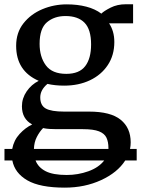

<svg xmlns="http://www.w3.org/2000/svg" viewBox="-20 -590 646 880"><path d="M0.5 92.5H36Q43.5 52.5 70 23.8Q96.5 -5 127.5 -19.5Q80.5 -45 80.5 -103Q80.5 -139.5 102.2 -171.2Q124 -203 157.5 -219.5Q54 -264.5 54 -380Q54 -440.5 87.5 -483Q121 -525.5 174 -547.8Q227 -570 286 -570Q335 -570 375.5 -559.5Q416 -549 444.5 -527.5Q455.5 -539 486.5 -554.8Q517.5 -570.5 556.5 -570.5H590V-483H480Q491.5 -466 497.8 -444.5Q504 -423 504 -397.5Q504 -337 474.2 -292Q444.5 -247 392.5 -222.2Q340.5 -197.5 274 -197.5Q232 -197.5 197.5 -205.5Q164.5 -178 164.5 -143.5Q164.5 -107 189.5 -92.8Q214.5 -78.5 274.5 -78.5H388.5Q487 -78.5 533 -41.2Q579 -4 579 62.5Q579 77.5 576 92.5H606.5V145.5H554Q518.5 201 443.5 235.5Q368.5 270 277 270Q163 270 105.2 236.5Q47.5 203 36.5 145.5H0.5ZM284 -251.5Q343.5 -251.5 370.5 -286.8Q397.5 -322 397.5 -386.5Q397.5 -455 367.5 -485.8Q337.5 -516.5 280 -516.5Q229 -516.5 195.2 -488Q161.5 -459.5 161.5 -389Q161.5 -329.5 190.2 -290.5Q219 -251.5 284 -251.5ZM177.5 -3Q161 14 148.8 37.8Q136.5 61.5 135.5 92.5H477Q477 91.5 477 88.5Q477 60.5 468 41.2Q459 22 433.8 12Q408.5 2 360 2H240Q222.5 2 206.8 1Q191 0 177.5 -3ZM286 212Q337.5 212 385 195Q432.5 178 457.5 145.5H143Q155 177 188.8 194.5Q222.5 212 286 212Z"/></svg>

Font: Merriweather
Style: Regular
Weight: 400
Designer: Eben Sorkin
Foundry: Eben Sorkin
Version: Version 2.100; ttfautohint (v1.7.19-72a1) -l 8 -r 50 -G 200 